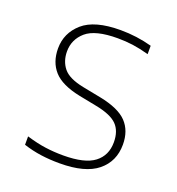

<svg xmlns="http://www.w3.org/2000/svg" viewBox="-107 -636 675 732"><g transform="rotate(20 230.5 -269.5)"><path d="M214 9Q173.5 9 137.8 4Q102 -1 66.5 -12.5V-46.5Q109.5 -33.5 144.5 -28.8Q179.5 -24 216.5 -24Q304 -24 342.8 -53.8Q381.5 -83.5 381.5 -137Q381.5 -182.5 357 -207.5Q332.5 -232.5 271.5 -244.5L198 -259Q122.5 -274.5 90.8 -310Q59 -345.5 59 -401Q59 -463.5 107 -505.8Q155 -548 260 -548Q325.5 -548 387.5 -531V-497Q351 -507 321.8 -511Q292.5 -515 260 -515Q169.5 -515 132.2 -482.8Q95 -450.5 95 -402Q95 -362.5 117.2 -334.8Q139.5 -307 200 -295L274 -280.5Q352 -265 384.5 -230.8Q417 -196.5 417 -140.5Q417 -72 367.2 -31.5Q317.5 9 214 9Z"/></g></svg>

Font: Encode Sans SemiExpanded SemiExpanded Thin
Style: Regular
Weight: 100
Width: 6
Designer: Multiple Designers
Foundry: Impallari Type
Version: Version 3.000; ttfautohint (v1.8.3) -l 8 -r 50 -G 200 -x 14 